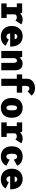

<svg xmlns="http://www.w3.org/2000/svg" viewBox="1851 -2698 858 4600"><g transform="rotate(90 2280.0 -398.0)"><path d="M324 -128.5H410V0H62.5V-128.5H150.5V-371.5H62V-500H281L303 -452.5Q362.5 -512 452 -512Q481 -512 507.2 -504.8Q533.5 -497.5 546.2 -490Q559 -482.5 562.5 -478L472.5 -338Q464.5 -348.5 444.8 -360.2Q425 -372 401.5 -372Q369 -372 349 -359.8Q329 -347.5 324 -327Z M1074 -105.5Q1053.5 -59 997 -24Q940.5 11 854 11Q782.5 11 726 -18.8Q669.5 -48.5 635.8 -108.5Q602 -168.5 602 -250.5Q602 -332.5 635.8 -392.5Q669.5 -452.5 725.2 -482.2Q781 -512 851.5 -512Q904.5 -512 948.8 -493.8Q993 -475.5 1026.2 -439.5Q1059.5 -403.5 1078.2 -345.5Q1097 -287.5 1097 -212.5H781Q786 -166 804 -145Q822 -124 854 -124Q878.5 -124 898 -139Q917.5 -154 925.5 -180ZM855.5 -383.5Q803.5 -383.5 787 -320H919Q918 -342.5 902.2 -363Q886.5 -383.5 855.5 -383.5Z M1200 0V-500H1341.5L1362 -436.5Q1412 -511 1504.5 -511Q1584.5 -511 1624 -462.2Q1663.5 -413.5 1663.5 -323V0H1486V-295.5Q1486 -376 1432 -376Q1408 -376 1392.2 -355.8Q1376.5 -335.5 1373.5 -312.5V0Z M1762 -500H1866V-609.5Q1866 -702.5 1929.8 -754.8Q1993.5 -807 2092.5 -807Q2130.5 -807 2163.2 -798Q2196 -789 2217 -775Q2238 -761 2251 -747.8Q2264 -734.5 2269.5 -723L2163 -627.5Q2143.5 -674 2104 -674Q2037.5 -674 2037.5 -577V-500H2199.5V-371.5H2037.5V0H1866V-371.5H1762Z M2564 11Q2528.5 11 2496 3Q2463.5 -5 2432.2 -24.5Q2401 -44 2378 -73.2Q2355 -102.5 2341 -148.2Q2327 -194 2327 -251Q2327 -308 2341 -353.5Q2355 -399 2377.8 -428Q2400.5 -457 2431.8 -476.5Q2463 -496 2495.8 -504Q2528.5 -512 2564 -512Q2599 -512 2631.5 -504Q2664 -496 2695.5 -476.5Q2727 -457 2750 -428Q2773 -399 2787 -353.5Q2801 -308 2801 -251Q2801 -203 2791.2 -163.2Q2781.5 -123.5 2764.2 -95.5Q2747 -67.5 2724.5 -46.5Q2702 -25.5 2675 -13Q2648 -0.5 2620.5 5.2Q2593 11 2564 11ZM2564 -124Q2593.5 -124 2608.8 -151.2Q2624 -178.5 2624 -251Q2624 -323 2608.8 -350Q2593.5 -377 2564 -377Q2533.5 -377 2518.2 -350Q2503 -323 2503 -251Q2503 -178 2518.5 -151Q2534 -124 2564 -124Z M3174 -128.5H3260V0H2912.5V-128.5H3000.5V-371.5H2912V-500H3131L3153 -452.5Q3212.5 -512 3302 -512Q3331 -512 3357.2 -504.8Q3383.5 -497.5 3396.2 -490Q3409 -482.5 3412.5 -478L3322.5 -338Q3314.5 -348.5 3294.8 -360.2Q3275 -372 3251.5 -372Q3219 -372 3199 -359.8Q3179 -347.5 3174 -327Z M3949.5 -122Q3928.5 -65 3867 -27Q3805.5 11 3730.5 11Q3681 11 3637.8 -4.5Q3594.5 -20 3559.8 -51Q3525 -82 3504.8 -133.2Q3484.5 -184.5 3484.5 -251Q3484.5 -318 3504.8 -369.5Q3525 -421 3559.8 -451.2Q3594.5 -481.5 3637.8 -496.8Q3681 -512 3730.5 -512Q3807.5 -512 3869 -475.8Q3930.5 -439.5 3948.5 -379.5L3804 -300Q3786 -379.5 3733 -379.5Q3698 -379.5 3680.2 -350Q3662.5 -320.5 3662.5 -251Q3662.5 -121.5 3733 -121.5Q3786 -121.5 3804 -200Z M4494 -105.5Q4473.5 -59 4417 -24Q4360.5 11 4274 11Q4202.5 11 4146 -18.8Q4089.5 -48.5 4055.8 -108.5Q4022 -168.5 4022 -250.5Q4022 -332.5 4055.8 -392.5Q4089.5 -452.5 4145.2 -482.2Q4201 -512 4271.5 -512Q4324.5 -512 4368.8 -493.8Q4413 -475.5 4446.2 -439.5Q4479.5 -403.5 4498.2 -345.5Q4517 -287.5 4517 -212.5H4201Q4206 -166 4224 -145Q4242 -124 4274 -124Q4298.5 -124 4318 -139Q4337.5 -154 4345.5 -180ZM4275.5 -383.5Q4223.5 -383.5 4207 -320H4339Q4338 -342.5 4322.2 -363Q4306.5 -383.5 4275.5 -383.5Z"/></g></svg>

Font: League Mono Narrow ExtraBold
Style: Regular
Weight: 800
Width: 3
Designer: Tyler Finck
Foundry: The League of Moveable Type / Tyler Finck
Version: Version 2.210